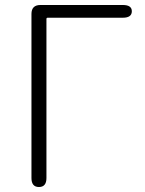

<svg xmlns="http://www.w3.org/2000/svg" viewBox="-20 -749 581 769"><path d="M136 0Q106 0 106 -36V-693Q106 -729 142 -729H472Q508 -729 508 -704Q508 -678 472 -678H171Q166 -678 166 -673V-36Q166 0 136 0Z"/></svg>

Font: Resource Han Rounded JP Light
Style: Regular
Weight: 300
Designer: Cyano Hao (round all glyphs); Ryoko NISHIZUKA 西塚涼子 (kana, bopomofo & ideographs); Paul D. Hunt (Latin, Greek & Cyrillic)
Foundry: Cyano Hao
Version: 0.990